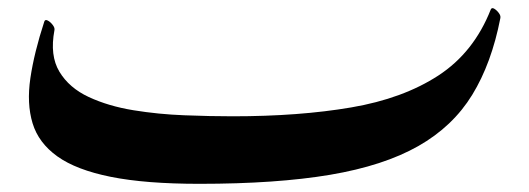

<svg xmlns="http://www.w3.org/2000/svg" viewBox="-20 -447 1301 472"><path d="M470.2 4.9Q337.9 4.9 252.7 -12.2Q167.5 -29.3 121.1 -62.5Q74.7 -95.7 60.1 -144Q45.4 -192.4 54.7 -255.1Q64 -317.9 88.9 -394Q90.8 -399.9 97.4 -396.5Q104 -393.1 109.6 -385.7Q115.2 -378.4 113.8 -372.6Q102.1 -310.5 126 -270.8Q149.9 -231 198.2 -208.5Q246.6 -186 308.1 -176Q369.6 -166 433.3 -163.6Q497.1 -161.1 551.8 -161.1Q715.8 -161.1 843.3 -182.9Q970.7 -204.6 1057.9 -261.5Q1145 -318.4 1186.5 -423.8Q1189 -429.2 1195.1 -425.5Q1201.2 -421.9 1206.3 -415Q1211.4 -408.2 1210 -402.3Q1188.5 -291.5 1140.9 -213.9Q1093.3 -136.2 1008.3 -87.9Q923.3 -39.6 791.5 -17.3Q659.7 4.9 470.2 4.9Z"/></svg>

Font: Awami Nastaliq
Style: Regular
Weight: 400
Designer: Peter Martin, SIL International
Foundry: SIL International
Version: Version 3.100